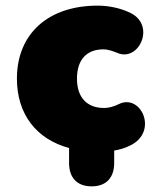

<svg xmlns="http://www.w3.org/2000/svg" viewBox="-20 -526 546 681"><path d="M305 135C356 135 385 105 385 52V8C403 5 422 0 442 -10C543 -59 480 -195 402 -157C384 -148 366 -143 349 -143C288 -143 253 -181 253 -247C253 -313 286 -351 347 -351C364 -351 382 -344 397 -338C473 -306 533 -436 443 -480C404 -499 362 -506 326 -506C153 -506 40 -408 40 -247C40 -120 110 -32 225 -1V52C225 105 254 135 305 135Z"/></svg>

Font: SN Pro Black
Style: Regular
Weight: 900
Designer: Tobias Whetton
Foundry: Supernotes
Version: Version 1.001;Glyphs 3.2 (3249)